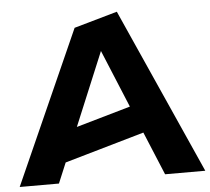

<svg xmlns="http://www.w3.org/2000/svg" viewBox="-60 -755 886 809"><g transform="rotate(-5 383.5 -350.0)"><path d="M157 0 193 -86 530 -183 606 0H776L463 -700L280 -648L-9 0ZM382 -541 483 -297 253 -231Z"/></g></svg>

Font: Talent SemiBold
Style: Bold
Weight: 700
Designer: Mike Powis
Version: Version 1.001;hotconv 1.0.109;makeotfexe 2.5.65596